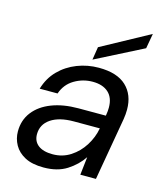

<svg xmlns="http://www.w3.org/2000/svg" viewBox="-111 -809 761 902"><g transform="rotate(15 269.5 -357.5)"><path d="M186 12Q130 12 95 -6.5Q60 -25 43 -55.5Q26 -86 26 -121Q26 -176 57 -216Q88 -256 143.5 -277.5Q199 -299 273 -299H406L407 -305Q410 -322 410 -339Q410 -387 382.5 -412Q355 -437 306 -437Q258 -437 217 -412.5Q176 -388 160 -341H73Q89 -395 125.5 -432Q162 -469 212 -488.5Q262 -508 317 -508Q406 -508 450.5 -466Q495 -424 495 -352Q495 -341 494 -329Q493 -317 491 -305L438 0H362L372 -88Q344 -46 298.5 -17Q253 12 186 12ZM211 -59Q259 -59 297.5 -84Q336 -109 361 -149Q386 -189 394 -233V-234H268Q197 -234 156.5 -206.5Q116 -179 116 -131Q116 -97 140.5 -78Q165 -59 211 -59ZM277 -537 287 -600 520 -727 507 -654Z"/></g></svg>

Font: DeepMind Sans
Style: Italic
Weight: 400
Italic angle: -10°
Designer: Jonny Pinhorn / Modifications: Colophon Foundry
Foundry: Colophon Foundry
Version: Version 1.002; ttfautohint (v1.8.2)